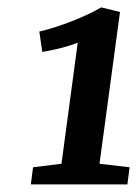

<svg xmlns="http://www.w3.org/2000/svg" viewBox="-20 -922 371 520"><path d="M69.5 -469 146.5 -478.5 190.5 -806.5Q178.5 -801.5 161.5 -796.5Q144.5 -791.5 126.5 -787.5Q108.5 -783.5 94.5 -781.5L86.5 -836.5Q104.5 -840.5 128 -848Q151.5 -855.5 175.2 -864.8Q199 -874 219.8 -884Q240.5 -894 254 -902L305 -889.5L249.5 -478.5L331 -469L325 -422.5H63.5Z"/></svg>

Font: Merriweather 24pt ExtraBold
Style: Italic
Weight: 800
Italic angle: -7.8°
Version: Version 2.101